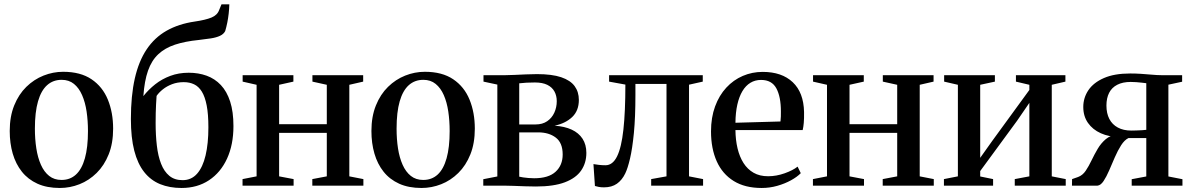

<svg xmlns="http://www.w3.org/2000/svg" viewBox="-20 -878 5634 908"><path d="M26 -258.5Q26 -327 47.2 -379.5Q68.5 -432 104.5 -467.2Q140.5 -502.5 185.8 -520.5Q231 -538.5 278.5 -538.5Q360.5 -538.5 412.8 -503.2Q465 -468 490 -407Q515 -346 515 -269.5Q515 -200.5 494 -148Q473 -95.5 437 -60Q401 -24.5 356 -6.8Q311 11 263 11Q202 11 157.2 -9.2Q112.5 -29.5 83.5 -66Q54.5 -102.5 40.2 -151.5Q26 -200.5 26 -258.5ZM271 -27Q311.5 -27 339.2 -52.5Q367 -78 381.5 -129.5Q396 -181 396 -258Q396 -307 389.5 -350.8Q383 -394.5 368.2 -428.2Q353.5 -462 329.8 -481.2Q306 -500.5 271.5 -500.5Q231 -500.5 202.8 -475.2Q174.5 -450 159.8 -398.8Q145 -347.5 145 -269.5Q145 -220 151.8 -176.2Q158.5 -132.5 173.5 -98.8Q188.5 -65 212.5 -46Q236.5 -27 271 -27Z M838.5 11Q782 11 737.2 -7.2Q692.5 -25.5 661.8 -64.5Q631 -103.5 615 -165.2Q599 -227 599 -315Q599 -425 617.5 -506.8Q636 -588.5 673.5 -644.5Q711 -700.5 768 -732.8Q825 -765 900.5 -776Q952 -783.5 980 -795Q1008 -806.5 1016.5 -831L1027.5 -857.5H1064.5Q1064 -836 1061.5 -813.8Q1059 -791.5 1054.8 -770.5Q1050.5 -749.5 1045 -731Q1037.5 -716.5 1020.2 -708.5Q1003 -700.5 977.5 -696.5Q952 -692.5 920.5 -689Q855 -682.5 807.5 -666.8Q760 -651 728.5 -621.5Q697 -592 680 -543.8Q663 -495.5 658 -423.5Q682.5 -454.5 714.2 -479.5Q746 -504.5 785.5 -519.2Q825 -534 872.5 -534Q918.5 -534 957.2 -520Q996 -506 1024.5 -475.8Q1053 -445.5 1068.5 -397.5Q1084 -349.5 1084 -281.5Q1084 -194 1053.8 -128Q1023.5 -62 968.2 -25.5Q913 11 838.5 11ZM843.5 -26Q885 -26 912 -56.5Q939 -87 952.2 -143Q965.5 -199 965.5 -276Q965.5 -338 957.5 -379.2Q949.5 -420.5 934.5 -444.8Q919.5 -469 898 -479.2Q876.5 -489.5 849 -489.5Q819 -489.5 794 -480Q769 -470.5 750.2 -455.5Q731.5 -440.5 720.5 -424.5Q719 -403.5 718 -383.8Q717 -364 716.5 -343Q716 -322 716 -296Q716 -238.5 721.8 -189.2Q727.5 -140 741.8 -103.5Q756 -67 780.8 -46.5Q805.5 -26 843.5 -26Z M1127 0V-31L1193.5 -44V-477L1127.5 -492V-522.5H1367.5V-492L1300 -477V-290.5H1525.5V-477L1457.5 -492V-522.5H1697.5V-492L1632 -477V-44L1698.5 -31V0H1457V-31L1525.5 -44V-249.5H1300V-44L1368.5 -31V0Z M1736.5 -258.5Q1736.5 -327 1757.8 -379.5Q1779 -432 1815 -467.2Q1851 -502.5 1896.2 -520.5Q1941.5 -538.5 1989 -538.5Q2071 -538.5 2123.2 -503.2Q2175.5 -468 2200.5 -407Q2225.5 -346 2225.5 -269.5Q2225.5 -200.5 2204.5 -148Q2183.5 -95.5 2147.5 -60Q2111.5 -24.5 2066.5 -6.8Q2021.5 11 1973.5 11Q1912.5 11 1867.8 -9.2Q1823 -29.5 1794 -66Q1765 -102.5 1750.8 -151.5Q1736.5 -200.5 1736.5 -258.5ZM1981.5 -27Q2022 -27 2049.8 -52.5Q2077.5 -78 2092 -129.5Q2106.5 -181 2106.5 -258Q2106.5 -307 2100 -350.8Q2093.5 -394.5 2078.8 -428.2Q2064 -462 2040.2 -481.2Q2016.5 -500.5 1982 -500.5Q1941.5 -500.5 1913.2 -475.2Q1885 -450 1870.2 -398.8Q1855.5 -347.5 1855.5 -269.5Q1855.5 -220 1862.2 -176.2Q1869 -132.5 1884 -98.8Q1899 -65 1923 -46Q1947 -27 1981.5 -27Z M2514.5 4Q2490 4 2462.5 3Q2435 2 2409.5 1Q2384 0 2366.5 0H2265.5V-30.5L2332 -43.5V-478L2266.5 -492V-522.5H2371Q2389.5 -522.5 2414.2 -523.8Q2439 -525 2466.5 -526.2Q2494 -527.5 2519.5 -527.5Q2590.5 -527.5 2634 -512.8Q2677.5 -498 2697.5 -470.8Q2717.5 -443.5 2717.5 -405.5Q2717.5 -355 2686.5 -325Q2655.5 -295 2603 -283.5Q2650 -280.5 2683.5 -265Q2717 -249.5 2735 -221.8Q2753 -194 2753 -155Q2753 -107.5 2728.5 -71.8Q2704 -36 2651.5 -16Q2599 4 2514.5 4ZM2506 -35Q2574 -35 2607.5 -65.8Q2641 -96.5 2641 -147.5Q2641 -202.5 2608.5 -227.2Q2576 -252 2525 -252H2435.5V-42.5Q2443 -40.5 2454.2 -39Q2465.5 -37.5 2479 -36.2Q2492.5 -35 2506 -35ZM2435.5 -289.5H2513Q2545.5 -289.5 2567.8 -304.8Q2590 -320 2601.5 -345.2Q2613 -370.5 2613 -399.5Q2613 -425.5 2602 -445.5Q2591 -465.5 2568.2 -476.8Q2545.5 -488 2509.5 -488Q2489.5 -488 2470.2 -487Q2451 -486 2435.5 -484Z M2836.5 8Q2822.5 8 2811.8 6Q2801 4 2793.5 1.5L2786.5 -102Q2797 -100 2812.8 -98.2Q2828.5 -96.5 2843.5 -96.5Q2877.5 -96.5 2898.2 -138.5Q2919 -180.5 2928.2 -265.2Q2937.5 -350 2937.5 -478L2860.5 -492V-522.5H3303.5V-492L3238.5 -477.5V-44L3305 -31V0H3059.5V-31L3132 -44V-481H2985V-428.5Q2985 -323.5 2977.8 -249.2Q2970.5 -175 2959.5 -128.2Q2948.5 -81.5 2937 -58Q2922 -26.5 2897.5 -9.2Q2873 8 2836.5 8Z M3582 11Q3503 11 3449.8 -22Q3396.5 -55 3369.5 -115.2Q3342.5 -175.5 3342.5 -256.5Q3342.5 -322.5 3361.8 -374.8Q3381 -427 3414.8 -463.5Q3448.5 -500 3492.8 -519Q3537 -538 3587 -538Q3677.5 -538 3729 -489.2Q3780.5 -440.5 3782.5 -348.5Q3783 -317.5 3781.2 -297.2Q3779.5 -277 3776 -263H3458Q3458.5 -216 3468 -176.2Q3477.5 -136.5 3496.2 -107Q3515 -77.5 3543.8 -61Q3572.5 -44.5 3612.5 -44.5Q3651.5 -44.5 3690.8 -58.5Q3730 -72.5 3752 -90L3767 -59Q3750 -41.5 3721 -25.5Q3692 -9.5 3656 0.8Q3620 11 3582 11ZM3458 -297.5 3671 -303.5Q3672.5 -315 3672.8 -327.2Q3673 -339.5 3673 -351Q3673 -420.5 3651.5 -460.2Q3630 -500 3579 -500Q3551 -500 3528.8 -486.5Q3506.5 -473 3491 -447Q3475.5 -421 3467 -383.5Q3458.5 -346 3458 -297.5Z M3824.5 0V-31L3891 -44V-477L3825 -492V-522.5H4065V-492L3997.5 -477V-290.5H4223V-477L4155 -492V-522.5H4395V-492L4329.5 -477V-44L4396 -31V0H4154.5V-31L4223 -44V-249.5H3997.5V-44L4066 -31V0Z M4444 0V-31L4510 -44V-477L4445 -492V-522.5H4685V-492L4615.5 -477V-131.5L4672 -211L4848 -452.5V-477L4784.5 -492V-522.5H5018.5V-492L4954 -477V-44L5020 -31V0H4779V-31L4848 -44V-391.5L4790 -307L4615.5 -69V-43.5L4676.5 -31V0Z M5049.5 0 5050 -31 5078.5 -41Q5100 -49 5114.5 -70.5Q5129 -92 5142.2 -119.8Q5155.5 -147.5 5171.2 -174.2Q5187 -201 5209.5 -220Q5232 -239 5266 -242.5L5272 -230.5Q5224.5 -230.5 5186 -247.8Q5147.5 -265 5125.2 -296.8Q5103 -328.5 5103 -372Q5103 -415.5 5127.2 -451.5Q5151.5 -487.5 5200.8 -509Q5250 -530.5 5325 -530.5Q5350 -530.5 5376.5 -528.8Q5403 -527 5428 -524.8Q5453 -522.5 5472 -522.5H5570.5V-491.5L5505.5 -477.5V-43.5L5572 -30.5V0H5332V-30.5L5401 -43.5V-225H5316.5Q5297.5 -215.5 5281.8 -190.8Q5266 -166 5252.2 -134.2Q5238.5 -102.5 5225.5 -72.2Q5212.5 -42 5199 -21.8Q5185.5 -1.5 5170 0ZM5330 -260.5Q5340.5 -260.5 5354 -261Q5367.5 -261.5 5380.5 -262.2Q5393.5 -263 5401 -264V-484.5Q5392.5 -485.5 5380 -487Q5367.5 -488.5 5353.5 -489.5Q5339.5 -490.5 5327 -490.5Q5289.5 -490.5 5263.8 -477.2Q5238 -464 5225.2 -439Q5212.5 -414 5212.5 -379Q5212.5 -342 5226.2 -315.5Q5240 -289 5266.5 -274.8Q5293 -260.5 5330 -260.5Z"/></svg>

Font: Merriweather 96pt Medium
Style: Regular
Weight: 500
Version: Version 2.100